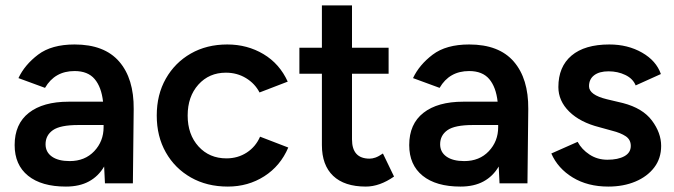

<svg xmlns="http://www.w3.org/2000/svg" viewBox="-20 -676 2485 708"><path d="M223 12Q133 12 83.5 -28Q34 -68 34 -141Q34 -219 86.5 -260Q139 -301 233 -301H360Q354 -355 329 -384.5Q304 -414 255 -414Q182 -414 146 -352L48 -388Q71 -437 120.5 -474.5Q170 -512 255 -512Q365 -512 419.5 -449Q474 -386 473 -274L470 0H367L364 -62Q343 -26 308 -7Q273 12 223 12ZM237 -82Q293 -82 327.5 -118.5Q362 -155 362 -207V-215H269Q202 -215 175 -196Q148 -177 148 -144Q148 -115 171.5 -98.5Q195 -82 237 -82Z M820 12Q743 12 684 -21.5Q625 -55 591.5 -114Q558 -173 558 -250Q558 -327 591.5 -386Q625 -445 683.5 -478.5Q742 -512 818 -512Q892 -512 951.5 -476.5Q1011 -441 1041 -375L937 -335Q920 -368 887 -388Q854 -408 813 -408Q751 -408 711.5 -364Q672 -320 672 -250Q672 -180 712 -136Q752 -92 815 -92Q857 -92 890 -113.5Q923 -135 939 -172L1043 -132Q1014 -64 954.5 -26Q895 12 820 12Z M1329 12Q1250 12 1208.5 -27.5Q1167 -67 1167 -141V-404H1084V-500H1167V-656H1278V-500H1413V-404H1278V-162Q1278 -91 1343 -91Q1353 -91 1364.5 -95Q1376 -99 1392 -110L1433 -25Q1380 12 1329 12Z M1678 12Q1588 12 1538.5 -28Q1489 -68 1489 -141Q1489 -219 1541.5 -260Q1594 -301 1688 -301H1815Q1809 -355 1784 -384.5Q1759 -414 1710 -414Q1637 -414 1601 -352L1503 -388Q1526 -437 1575.5 -474.5Q1625 -512 1710 -512Q1820 -512 1874.5 -449Q1929 -386 1928 -274L1925 0H1822L1819 -62Q1798 -26 1763 -7Q1728 12 1678 12ZM1692 -82Q1748 -82 1782.5 -118.5Q1817 -155 1817 -207V-215H1724Q1657 -215 1630 -196Q1603 -177 1603 -144Q1603 -115 1626.5 -98.5Q1650 -82 1692 -82Z M2223 12Q2147 12 2092 -21.5Q2037 -55 2013 -110L2110 -153Q2125 -125 2154 -106Q2183 -87 2220 -87Q2259 -87 2282.5 -100Q2306 -113 2306 -138Q2306 -161 2287.5 -173.5Q2269 -186 2237 -194L2190 -207Q2119 -225 2079 -264.5Q2039 -304 2039 -355Q2039 -430 2087.5 -471Q2136 -512 2227 -512Q2295 -512 2347.5 -482Q2400 -452 2417 -403L2324 -361Q2314 -386 2286 -399.5Q2258 -413 2224 -413Q2190 -413 2171 -398.5Q2152 -384 2152 -358Q2152 -326 2218 -310L2277 -296Q2350 -277 2384 -231.5Q2418 -186 2418 -138Q2418 -92 2392.5 -58.5Q2367 -25 2323 -6.5Q2279 12 2223 12Z"/></svg>

Font: Figtree SemiBold
Style: Regular
Weight: 600
Designer: Erik Kennedy
Foundry: Erik Kennedy
Version: Version 2.001; ttfautohint (v1.8.4.7-5d5b);gftools[0.9.27]